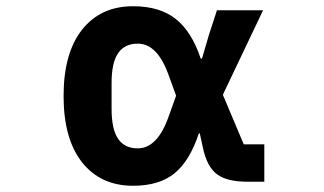

<svg xmlns="http://www.w3.org/2000/svg" viewBox="-20 -583 1040 616"><path d="M184 -275Q184 -413 243.5 -488Q303 -563 407 -563Q492 -563 543.5 -522.5Q595 -482 624 -395H628L650 -470L676 -550H824L695 -279L762 -120H828V0H774Q708 0 676 -24Q644 -48 631 -109L621 -155H618Q589 -67 540 -27Q491 13 407 13Q303 13 243.5 -62Q184 -137 184 -275ZM521 -209 545 -276 521 -342Q485 -443 422 -443Q380 -443 359 -412.5Q338 -382 338 -317V-234Q338 -168 359 -137.5Q380 -107 422 -107Q485 -107 521 -209Z"/></svg>

Font: IBM Plex Sans JP
Style: Bold
Weight: 700
Designer: Mike Abbink; Paul van der Laan; Pieter van Rosmalen; Wujin Sim; Yejin Wi; Jinhee Kim; Boomi Park; Yona Kim; Kichan Ma
Foundry: Sandoll Inc.
Version: Version 1.001